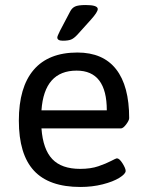

<svg xmlns="http://www.w3.org/2000/svg" viewBox="-20 -738 579 764"><path d="M55 -258Q55 -391 114 -460Q173 -529 288 -529Q390 -529 442 -462.5Q494 -396 494 -268Q494 -259 482 -243Q470 -227 461 -227H145Q151 -144 188 -105Q225 -66 299 -66Q341 -66 371.5 -76.5Q402 -87 422 -97.5Q442 -108 445 -108Q455 -108 467.5 -88Q480 -68 480 -58Q480 -46 455 -30.5Q430 -15 388.5 -4.5Q347 6 300 6Q175 6 115 -59Q55 -124 55 -258ZM405 -299Q405 -457 285 -457Q156 -457 145 -299ZM208 -589Q208 -594 219 -616L259 -692Q266 -706 278.5 -712Q291 -718 321 -718Q369 -718 369 -702Q369 -690 342 -660L288 -600Q274 -585 262.5 -580.5Q251 -576 230 -576Q208 -576 208 -589Z"/></svg>

Font: Asap-Regular
Style: Regular
Weight: 400
Designer: Pablo Cosgaya
Foundry: Omnibus-Type
Version: Version 2.000; ttfautohint (v1.8)